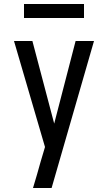

<svg xmlns="http://www.w3.org/2000/svg" viewBox="-20 -940 540 960"><path d="M145 0Q155 -33 164.5 -65.5Q174 -98 183 -131L205 -205L50 -735H142L251 -322L358 -735H450L238 0ZM100 -850V-920H400V-850Z"/></svg>

Font: Iosevka Medium
Style: Regular
Weight: 500
Monospace: yes
Designer: Belleve Invis
Foundry: Belleve Invis
Version: Version 32.5.0; ttfautohint (v1.8.4)